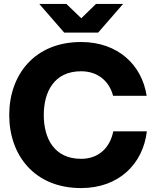

<svg xmlns="http://www.w3.org/2000/svg" viewBox="-20 -946 795 978"><path d="M393 12C587 12 709 -113 728 -277H557C541 -197 486 -137 393 -137C257 -137 203 -240 203 -360C203 -480 257 -583 393 -583C480 -583 537 -531 556 -458H727C703 -615 581 -732 393 -732C155 -732 27 -564 27 -360C27 -156 155 12 393 12ZM180 -926 307 -780H480L607 -926H469L394 -853L318 -926Z"/></svg>

Font: Aspekta 750
Style: Regular
Weight: 750
Designer: Ivo Dolenc
Version: Version 2.000